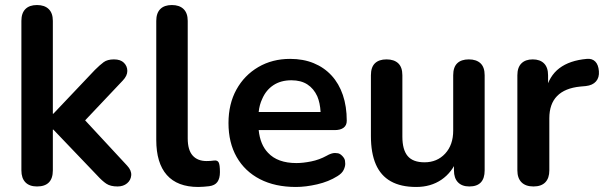

<svg xmlns="http://www.w3.org/2000/svg" viewBox="-20 -733 2403 763"><path d="M127 8Q97 8 81 -8.5Q65 -25 65 -56V-650Q65 -681 81 -697Q97 -713 127 -713Q157 -713 173.5 -697Q190 -681 190 -650V-281H192L357 -455Q377 -475 392 -486Q407 -497 433 -497Q459 -497 472.5 -483.5Q486 -470 486 -451Q486 -432 468 -413L294 -229V-281L485 -75Q503 -56 501.5 -36.5Q500 -17 485 -4.5Q470 8 447 8Q419 8 402.5 -3Q386 -14 366 -36L192 -218H190V-56Q190 8 127 8Z M768 10Q685 10 643 -37.5Q601 -85 601 -177V-650Q601 -681 617 -697Q633 -713 663 -713Q693 -713 709.5 -697Q726 -681 726 -650V-183Q726 -137 745.5 -115Q765 -93 801 -93Q809 -93 816 -93.5Q823 -94 830 -95Q844 -97 849 -87.5Q854 -78 854 -49Q854 -24 844 -10Q834 4 811 7Q801 8 790 9Q779 10 768 10Z M1156 10Q1073 10 1013 -21Q953 -52 920.5 -109Q888 -166 888 -244Q888 -320 919.5 -377Q951 -434 1006.5 -466.5Q1062 -499 1133 -499Q1185 -499 1226.5 -482Q1268 -465 1297.5 -433Q1327 -401 1342.5 -355.5Q1358 -310 1358 -253Q1358 -235 1345.5 -225.5Q1333 -216 1310 -216H1008Q1014 -158 1045 -126Q1083 -85 1158 -85Q1184 -85 1216.5 -91.5Q1249 -98 1278 -114Q1297 -125 1311 -125Q1313 -125 1322 -124Q1331 -123 1340.5 -113Q1350 -103 1351 -94Q1352 -85 1352 -82Q1352 -71 1345.5 -57.5Q1339 -44 1321 -33Q1286 -11 1240.5 -0.5Q1195 10 1156 10ZM1241 -350Q1227 -381 1201.5 -397.5Q1176 -414 1138 -414Q1096 -414 1066.5 -394.5Q1037 -375 1022 -340Q1011 -317 1008 -288H1254Q1252 -324 1241 -350Z M1634 10Q1573 10 1533 -12.5Q1493 -35 1473.5 -80Q1454 -125 1454 -192V-434Q1454 -466 1470 -481.5Q1486 -497 1516 -497Q1546 -497 1562.5 -481.5Q1579 -466 1579 -434V-190Q1579 -138 1600 -113Q1621 -88 1667 -88Q1717 -88 1749 -122.5Q1781 -157 1781 -214V-434Q1781 -466 1797 -481.5Q1813 -497 1843 -497Q1873 -497 1889.5 -481.5Q1906 -466 1906 -434V-56Q1906 8 1845 8Q1816 8 1800 -8.5Q1784 -25 1784 -56V-132L1798 -102Q1777 -48 1734.5 -19Q1692 10 1634 10Z M2100 8Q2069 8 2052.5 -8.5Q2036 -25 2036 -56V-434Q2036 -465 2052 -481Q2068 -497 2097 -497Q2126 -497 2142 -481Q2158 -465 2158 -434V-371H2148Q2162 -431 2203 -462Q2244 -493 2312 -499Q2333 -501 2345.5 -488.5Q2358 -476 2360 -450Q2362 -425 2348.5 -409.5Q2335 -394 2308 -391L2286 -389Q2225 -383 2194 -351.5Q2163 -320 2163 -263V-56Q2163 -25 2147 -8.5Q2131 8 2100 8Z"/></svg>

Font: Nunito
Style: Bold
Weight: 700
Designer: Vernon Adams
Foundry: Vernon Adams
Version: Version 3.602